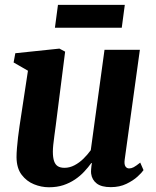

<svg xmlns="http://www.w3.org/2000/svg" viewBox="-20 -760 640 790"><path d="M181.5 10.5Q150 10.5 119.8 -1.8Q89.5 -14 69 -41Q48.5 -68 48 -113Q48 -130 49.8 -151Q51.5 -172 54.2 -195.2Q57 -218.5 60.5 -242Q64 -265.5 67.5 -288L95 -469L36 -503L43 -541L224.5 -560L248 -547.5L215 -288Q212.5 -266.5 209.5 -244.5Q206.5 -222.5 203.8 -202Q201 -181.5 199.2 -164.5Q197.5 -147.5 197.5 -136Q197.5 -112 202.5 -97.2Q207.5 -82.5 218 -76Q228.5 -69.5 245.5 -69.5Q266.5 -69.5 286.5 -80Q306.5 -90.5 323.5 -107.2Q340.5 -124 353.5 -142L410 -555H555.5L493 -103Q490.5 -84 496 -75.5Q501.5 -67 511.5 -67Q520.5 -67 530 -72Q539.5 -77 557 -91L570.5 -60Q564 -50 546 -33.5Q528 -17 500 -3.5Q472 10 436 10Q397.5 10 378 -5Q358.5 -20 355 -45.5Q354.5 -48.5 354.5 -53.5Q354.5 -58.5 355 -64.5Q355.5 -70.5 356.2 -76.8Q357 -83 358 -88.5L356 -89.5Q343 -71.5 326.5 -53.8Q310 -36 288.5 -21.5Q267 -7 240.8 1.8Q214.5 10.5 181.5 10.5ZM218.5 -740H493.5L481 -646H206Z"/></svg>

Font: Merriweather 36pt ExtraBold
Style: Italic
Weight: 800
Italic angle: -7.8°
Version: Version 2.101